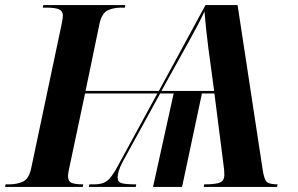

<svg xmlns="http://www.w3.org/2000/svg" viewBox="-43 -734 1170 754"><path d="M-23 0 -21 -10H-8Q23 -10 46.5 -20.5Q70 -31 79 -71L198 -634Q204 -663 204 -672Q204 -690 189.5 -697Q175 -704 138 -704H125L127 -714H449L447 -704H433Q402 -704 379.5 -693Q357 -682 348 -642L293 -377H581L764 -714H890L988 -71Q994 -28 1005.5 -19Q1017 -10 1047 -10L1045 0H757L759 -10Q803 -10 820.5 -17Q838 -24 838 -48Q838 -66 835 -85L799 -367H750L672 0H558L639 -367H586L439 -99Q427 -76 423 -61.5Q419 -47 419 -37Q419 -19 435 -14.5Q451 -10 492 -10L490 0H306L308 -10H329Q358 -10 376.5 -23Q395 -36 419 -81L575 -367H291L230 -79Q224 -53 224 -43Q224 -22 238 -16Q252 -10 284 -10L282 0ZM591 -377H798L775 -547Q770 -586 766 -624Q762 -662 760 -689Q747 -661 733 -634.5Q719 -608 698 -570Z"/></svg>

Font: Noto Serif Display SemiCondensed
Style: Bold Italic
Weight: 700
Width: 4
Italic angle: -12°
Designer: Monotype Design Team
Foundry: Monotype Imaging Inc.
Version: Version 2.009